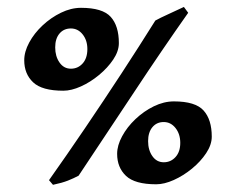

<svg xmlns="http://www.w3.org/2000/svg" viewBox="-20 -508 670 545"><path d="M48.8 -336.9Q48.8 -361.3 63 -387.5Q77.1 -413.6 100.8 -435.8Q124.5 -458 153.1 -471.9Q181.6 -485.8 210 -485.8Q271 -485.8 294.2 -460.2Q317.4 -434.6 317.4 -385.7Q317.4 -362.8 301.5 -339.1Q285.6 -315.4 261.2 -295.2Q236.8 -274.9 209.7 -262.7Q182.6 -250.5 159.7 -250.5Q99.1 -250.5 74 -274.4Q48.8 -298.3 48.8 -336.9ZM136.7 -373.5Q136.7 -348.1 148.9 -330.6Q161.1 -313 181.2 -313Q201.2 -313 214.6 -327.9Q228 -342.8 228 -368.7Q228 -393.6 214.6 -410.4Q201.2 -427.2 181.2 -427.2Q161.1 -427.2 148.9 -412.8Q136.7 -398.4 136.7 -373.5ZM119.1 3.4Q168.9 -66.9 221.4 -144.3Q273.9 -221.7 325 -299.8Q376 -377.9 420.9 -449.7Q434.1 -457 458.3 -468Q482.4 -479 502 -488.3L514.2 -471.7Q440.4 -367.2 360.1 -245.6Q279.8 -124 203.1 -9.3Q189.5 -2 172.9 4.6Q156.2 11.2 130.4 16.6ZM312.5 -71.3Q312.5 -95.2 326.7 -121.3Q340.8 -147.5 364.5 -169.9Q388.2 -192.4 416.7 -206.3Q445.3 -220.2 473.6 -220.2Q534.7 -220.2 557.9 -194.3Q581.1 -168.5 581.1 -120.1Q581.1 -97.2 565.2 -73.2Q549.3 -49.3 524.9 -29.3Q500.5 -9.3 473.4 2.9Q446.3 15.1 423.3 15.1Q362.8 15.1 337.6 -8.8Q312.5 -32.7 312.5 -71.3ZM400.4 -107.4Q400.4 -82 412.6 -64.7Q424.8 -47.4 444.8 -47.4Q464.8 -47.4 478.3 -62.3Q491.7 -77.1 491.7 -102.5Q491.7 -127.4 478.3 -144.5Q464.8 -161.6 444.8 -161.6Q424.8 -161.6 412.6 -147Q400.4 -132.3 400.4 -107.4Z"/></svg>

Font: Namdhinggo SemiBold
Style: Regular
Weight: 600
Designer: Victor Gaultney
Foundry: SIL International
Version: Version 3.001